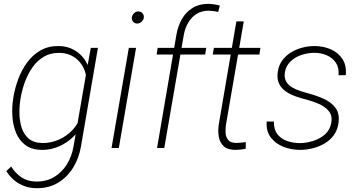

<svg xmlns="http://www.w3.org/2000/svg" viewBox="-20 -781 1888 1013"><path d="M459 -528.3H496.6L407.2 -8.3Q397 52.2 366.5 102.5Q335.9 152.8 287.1 182.6Q238.3 212.4 173.3 211.9Q139.6 211.9 109.6 201.2Q79.6 190.4 55.2 170.2Q30.8 149.9 13.2 121.6L39.1 97.7Q62 134.3 94.5 155.5Q127 176.8 171.9 176.8Q226.1 177.2 266.8 152.3Q307.6 127.4 333.3 85.4Q358.9 43.5 367.7 -7.3L438 -413.1ZM49.3 -258.3 50.8 -268.6Q58.6 -315.9 76.2 -363.5Q93.8 -411.1 122.8 -450.9Q151.9 -490.7 193.1 -514.6Q234.4 -538.6 289.1 -538.1Q328.1 -538.1 360.1 -522.9Q392.1 -507.8 414.8 -481.7Q437.5 -455.6 449 -421.4Q460.4 -387.2 459 -348.6L428.2 -166.5Q419.4 -127.9 397.2 -95.7Q375 -63.5 344 -39.8Q313 -16.1 276.4 -2.9Q239.7 10.3 200.7 9.8Q146.5 9.3 113.3 -16.1Q80.1 -41.5 64 -82Q47.9 -122.6 45.2 -169.2Q42.5 -215.8 49.3 -258.3ZM89.8 -268.6 87.9 -258.3Q82 -223.1 82.5 -183.1Q83 -143.1 94 -107.7Q105 -72.3 131.6 -49.6Q158.2 -26.9 204.6 -26.4Q248 -25.9 289.3 -43.7Q330.6 -61.5 361.6 -94Q392.6 -126.5 405.3 -168.9L435.5 -341.3Q438 -374.5 428.5 -403.6Q418.9 -432.6 399.7 -454.8Q380.4 -477.1 353 -489.5Q325.7 -502 292.5 -502Q245.1 -502.4 210.2 -481.2Q175.3 -460 151.1 -425.3Q127 -390.6 111.8 -349.6Q96.7 -308.6 89.8 -268.6Z M697.8 -528.3 606.9 0H568.4L659.7 -528.3ZM675.8 -689Q676.8 -701.2 686.8 -710.9Q696.8 -720.7 709.5 -720.7Q723.1 -720.7 731.7 -710.9Q740.2 -701.2 738.8 -688Q737.3 -675.8 727.1 -666.5Q716.8 -657.2 704.1 -656.7Q690.9 -656.7 682.4 -666.3Q673.8 -675.8 675.8 -689Z M846.7 0H808.6L911.1 -599.6Q918.9 -644 939.7 -680.4Q960.4 -716.8 994.9 -738.5Q1029.3 -760.3 1077.6 -760.7Q1093.3 -760.3 1108.9 -758.1Q1124.5 -755.9 1139.6 -752L1131.3 -717.8Q1118.2 -721.2 1105.2 -722.7Q1092.3 -724.1 1078.6 -724.6Q1042.5 -724.1 1015.9 -706.8Q989.3 -689.5 972.9 -661.1Q956.5 -632.8 950.2 -599.6ZM1067.9 -528.3 1062.5 -493.2H806.6L811.5 -528.3Z M1354 -528.3 1348.6 -493.2H1102.5L1108.4 -528.3ZM1227.1 -668H1266.1L1172.9 -127Q1168.9 -103.5 1170.2 -80.6Q1171.4 -57.6 1183.8 -42.5Q1196.3 -27.3 1225.6 -26.9Q1238.8 -26.9 1251.5 -28.3Q1264.2 -29.8 1276.9 -31.2L1276.4 3.4Q1262.7 6.8 1248.8 8.3Q1234.9 9.8 1220.7 9.8Q1179.7 9.3 1159.4 -10.3Q1139.2 -29.8 1134 -61Q1128.9 -92.3 1134.8 -127.4Z M1727.5 -131.8Q1734.9 -170.4 1714.8 -194.6Q1694.8 -218.8 1662.8 -232.7Q1630.9 -246.6 1600.6 -254.4Q1571.8 -261.7 1542.2 -271.7Q1512.7 -281.7 1489 -297.9Q1465.3 -314 1452.9 -338.6Q1440.4 -363.3 1445.3 -399.9Q1449.7 -435.1 1468.3 -460.9Q1486.8 -486.8 1514.4 -503.9Q1542 -521 1574.5 -529.5Q1606.9 -538.1 1638.7 -538.1Q1686 -538.1 1725.3 -520.8Q1764.6 -503.4 1786.9 -469.5Q1809.1 -435.5 1804.2 -384.3H1766.1Q1769.5 -423.3 1752.4 -449.5Q1735.4 -475.6 1704.6 -489Q1673.8 -502.4 1638.7 -502.4Q1606 -502.4 1572.8 -491.9Q1539.6 -481.4 1514.9 -459Q1490.2 -436.5 1483.4 -401.4Q1478.5 -372.6 1488.8 -353Q1499 -333.5 1519.5 -321Q1540 -308.6 1564.2 -300.8Q1588.4 -293 1610.8 -287.1Q1650.9 -276.4 1689 -259.3Q1727.1 -242.2 1749.8 -212.2Q1772.5 -182.1 1766.1 -133.3Q1761.2 -95.7 1741.9 -68.8Q1722.7 -42 1693.6 -24.7Q1664.6 -7.3 1630.6 1.2Q1596.7 9.8 1563.5 9.8Q1517.6 9.8 1475.8 -6.3Q1434.1 -22.5 1408.7 -55.7Q1383.3 -88.9 1387.2 -140.1L1425.3 -139.6Q1423.8 -99.1 1443.1 -73.7Q1462.4 -48.3 1494.6 -37.1Q1526.9 -25.9 1563.5 -25.9Q1596.7 -26.4 1632.1 -37.4Q1667.5 -48.3 1694.1 -71.5Q1720.7 -94.7 1727.5 -131.8Z"/></svg>

Font: Roboto ExtraLight
Style: Italic
Weight: 250
Designer: Christian Robertson
Foundry: Google
Version: Version 3.009; 2024